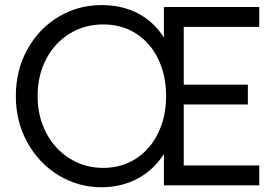

<svg xmlns="http://www.w3.org/2000/svg" viewBox="-20 -748 1124 775"><path d="M43.9 -360.4Q43.9 -464.8 90.6 -548.8Q137.2 -632.8 216.3 -680.2Q295.4 -727.5 389.6 -727.5Q473.1 -727.5 537.1 -693.8Q601.1 -660.2 641.6 -596.7V-719.7H1026.4V-639.6H721.7V-406.2H980.5V-326.2H721.7V-80.1H1026.4V0H641.6V-126.5Q600.6 -62 535.4 -27.1Q470.2 7.8 389.6 7.8Q295.9 7.8 216.6 -40.3Q137.2 -88.4 90.6 -172.6Q43.9 -256.8 43.9 -360.4ZM650.4 -360.4Q650.4 -444.3 618.4 -510.3Q586.4 -576.2 528.8 -612.8Q471.2 -649.4 396.5 -649.4Q321.8 -649.4 261.5 -612.5Q201.2 -575.7 166.5 -509.8Q131.8 -443.8 131.8 -360.4Q131.8 -277.8 166.5 -211.7Q201.2 -145.5 261.7 -107.9Q322.3 -70.3 396.5 -70.3Q471.2 -70.3 528.8 -107.7Q586.4 -145 618.4 -210.9Q650.4 -276.9 650.4 -360.4Z"/></svg>

Font: Reddit Sans Chocolate
Style: Regular
Weight: 400
Designer: Stephen Hutchings
Foundry: Reddit
Version: Version 1.013